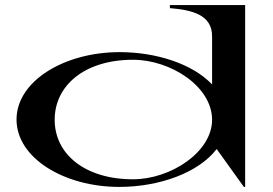

<svg xmlns="http://www.w3.org/2000/svg" viewBox="-20 -720 1074 755"><path d="M449 15C607 15 761 -41 832 -134L939 15H944V-700H648V-688C733 -681 815 -663 814 -576V-388C738 -468 597 -515 450 -515C234 -515 45 -402 45 -250C45 -98 233 15 449 15ZM503 -15C314 -15 195 -114 195 -249C195 -384 313 -485 503 -485C651 -485 814 -380 814 -249C814 -122 651 -15 503 -15Z"/></svg>

Font: Sprat Extended Medium
Style: Regular
Weight: 500
Width: 9
Designer: Ethan Nakache
Foundry: Collletttivo
Version: Version 2.000;Glyphs 3.2 (3217)